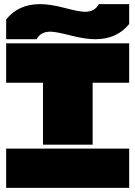

<svg xmlns="http://www.w3.org/2000/svg" viewBox="-20 -910 655 929"><path d="M605 -700.2V-509.8H428.2V-210H188V-509.8H9.8V-700.2ZM9.8 -1V-190.9H605V-1ZM9.8 -720.2V-815.9Q69.3 -890.1 173.8 -890.1Q223.1 -890.1 293 -871.6Q362.8 -853 392.1 -853Q438.5 -853 458 -890.1H605V-793.9Q545.9 -720.2 440.9 -720.2Q391.6 -720.2 321.3 -738.5Q251 -756.8 223.1 -756.8Q176.8 -756.8 157.2 -720.2Z"/></svg>

Font: Nastup Basic
Style: Regular
Weight: 400
Designer: Maksym Kobuzan
Foundry: Zakznak
Version: Version 1.020;FEAKit 1.0